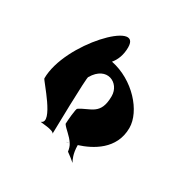

<svg xmlns="http://www.w3.org/2000/svg" viewBox="-133 -759 757 780"><g transform="rotate(30 245.5 -369.0)"><path d="M38 -332C38 -324 164 -190 114 -172C107 -170 179 -169 179 -153C179 -153 184 -428 190 -426C236 -504 311 -468 311 -406C311 -316 261 -322 216 -292C210 -292 205 -226 205 -215C217 -197 243 -181 259 -155C261 -155 264 -156 266 -157C264 -156 261 -156 259 -155C265 -146 268 -135 270 -122C342 -71 291 -84 291 -164V-165C351 -184 438 -229 438 -330C438 -408 352 -506 242 -528C259 -548 270 -576 270 -611C270 -736 38 -498 38 -332ZM243 -153C249 -152 254 -154 259 -155C253 -154 247 -153 243 -153Z"/></g></svg>

Font: Ampere
Style: SCCnd
Weight: 400
Version: Version 1